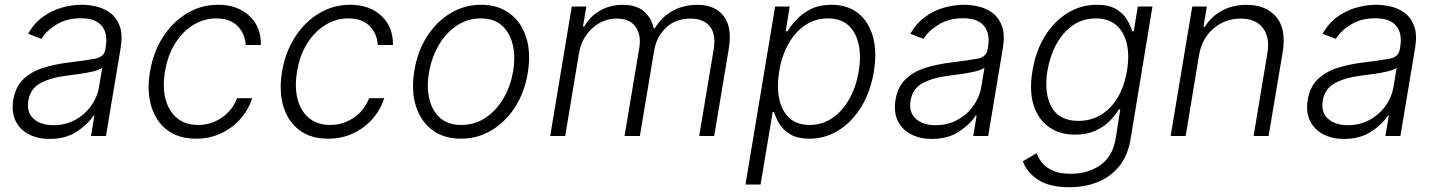

<svg xmlns="http://www.w3.org/2000/svg" viewBox="-20 -573 6051 809"><path d="M188.9 12.4Q139.6 12.4 101.9 -6.9Q64.3 -26.3 46 -63Q27.7 -99.8 35.9 -152.3Q45.1 -206.3 77.2 -238.1Q109.4 -269.9 159.4 -286.2Q209.5 -302.6 272.4 -310Q342 -318.5 380.1 -325.6Q418.3 -332.7 423.7 -363.3L425.8 -376.1Q435 -431.8 408.7 -464Q382.5 -496.1 320.7 -496.1Q261.7 -496.1 218.6 -470Q175.4 -443.9 154.5 -409.1L98.4 -430.8Q123.9 -475.5 161.2 -502.3Q198.5 -529.1 241.1 -541Q283.7 -552.9 325.3 -552.9Q356.5 -552.9 389 -544.7Q421.5 -536.6 447.3 -516.5Q473 -496.4 485.3 -460.9Q497.5 -425.4 488.3 -370.4L426.5 0H363.3L377.8 -86.3H373.9Q351.2 -50.1 304.2 -18.8Q257.1 12.4 188.9 12.4ZM204.9 -45.5Q255.3 -45.5 296.3 -67.6Q337.4 -89.8 364 -127.1Q390.6 -164.4 397.7 -209.2L410.9 -288Q400.2 -279.1 373.6 -272.5Q346.9 -266 316.6 -261.7Q286.2 -257.5 263.8 -254.6Q193.2 -246.1 150.4 -222.7Q107.6 -199.2 99.4 -149.5Q91.3 -100.1 121.3 -72.8Q151.3 -45.5 204.9 -45.5Z M806.1 11.4Q732.2 11.4 684.3 -25.2Q636.4 -61.8 617.4 -125.5Q598.4 -189.3 611.9 -270.2Q625.4 -352.6 666.2 -416.4Q707 -480.1 767.2 -516.5Q827.4 -552.9 898.8 -552.9Q980.8 -552.9 1030.7 -506.2Q1080.6 -459.5 1079.2 -383.5H1015.3Q1012.8 -430.8 981.2 -463.1Q949.6 -495.4 891.3 -495.4Q838.4 -495.4 793.3 -467.2Q748.2 -438.9 717.2 -388.7Q686.1 -338.4 675.4 -272.4Q664.1 -206 677.6 -155Q691.1 -104 726 -75.3Q761 -46.5 814.6 -46.5Q869.3 -46.5 914.1 -76.9Q958.8 -107.2 978.7 -159.1H1042.6Q1026.6 -109.7 992.4 -71.2Q958.1 -32.7 910.5 -10.7Q862.9 11.4 806.1 11.4Z M1362.6 11.4Q1288.7 11.4 1240.8 -25.2Q1192.8 -61.8 1173.8 -125.5Q1154.8 -189.3 1168.3 -270.2Q1181.8 -352.6 1222.7 -416.4Q1263.5 -480.1 1323.7 -516.5Q1383.9 -552.9 1455.3 -552.9Q1537.3 -552.9 1587.2 -506.2Q1637.1 -459.5 1635.7 -383.5H1571.7Q1569.2 -430.8 1537.6 -463.1Q1506 -495.4 1447.8 -495.4Q1394.9 -495.4 1349.8 -467.2Q1304.7 -438.9 1273.6 -388.7Q1242.5 -338.4 1231.9 -272.4Q1220.5 -206 1234 -155Q1247.5 -104 1282.5 -75.3Q1317.5 -46.5 1371.1 -46.5Q1425.8 -46.5 1470.5 -76.9Q1515.3 -107.2 1535.2 -159.1H1599.1Q1583.1 -109.7 1548.8 -71.2Q1514.6 -32.7 1467 -10.7Q1419.4 11.4 1362.6 11.4Z M1922.2 11.4Q1850.5 11.4 1801.7 -25Q1752.8 -61.4 1732.4 -126.1Q1712 -190.7 1725.9 -275.2Q1739.3 -357.6 1779.7 -420.1Q1820 -482.6 1878.9 -517.8Q1937.9 -552.9 2007.1 -552.9Q2079.2 -552.9 2128 -516.3Q2176.8 -479.8 2197.3 -415.1Q2217.7 -350.5 2203.8 -265.6Q2190.3 -183.9 2150 -121.4Q2109.7 -58.9 2050.8 -23.8Q1991.8 11.4 1922.2 11.4ZM1923.3 -46.5Q1981.2 -46.5 2027 -77.6Q2072.8 -108.7 2102.6 -160.7Q2132.5 -212.7 2142.4 -275.2Q2152.3 -335.2 2140.4 -385.1Q2128.6 -435 2095.2 -465.2Q2061.8 -495.4 2006.4 -495.4Q1948.9 -495.4 1903.1 -464Q1857.2 -432.5 1827.4 -380.3Q1797.6 -328.1 1787.3 -265.6Q1777.3 -206 1789.1 -156.1Q1800.8 -106.2 1834.3 -76.3Q1867.9 -46.5 1923.3 -46.5Z M2298.3 0 2389.2 -545.5H2450.6L2436.4 -461.6H2442.1Q2465.9 -503.9 2508.2 -528.2Q2550.4 -552.6 2604 -552.6Q2660.2 -552.6 2692.1 -526.3Q2724.1 -500 2734.7 -453.5H2739.3Q2764.9 -498.9 2811.4 -525.7Q2858 -552.6 2917.6 -552.6Q2993.3 -552.6 3029.7 -504.6Q3066.1 -456.7 3050.4 -365.4L2989.3 0H2926.1L2987.2 -365.4Q2997.5 -430 2970.5 -462.4Q2943.5 -494.7 2889.6 -494.7Q2827.1 -494.7 2786.4 -456.5Q2745.7 -418.3 2736.2 -359L2676.1 0H2611.5L2673.7 -371.1Q2682.5 -426.5 2657.8 -460.6Q2633.2 -494.7 2577.1 -494.7Q2539.4 -494.7 2506 -476Q2472.7 -457.4 2449.8 -424.7Q2426.8 -392 2419.7 -349.4L2361.5 0Z M3121.1 204.5 3246.1 -545.5H3307.5L3290.5 -441.4H3298.3Q3313.2 -465.9 3337.4 -491.7Q3361.5 -517.4 3397.4 -535.2Q3433.2 -552.9 3483.3 -552.9Q3550.8 -552.9 3595.5 -517.6Q3640.3 -482.2 3658 -419Q3675.8 -355.8 3661.9 -271.3Q3648.1 -186.8 3609.2 -123.2Q3570.3 -59.7 3513.8 -24.1Q3457.4 11.4 3390.6 11.4Q3341.3 11.4 3310.9 -6.4Q3280.5 -24.1 3264.6 -50.2Q3248.6 -76.3 3241.5 -101.2H3235.8L3184.7 204.5ZM3263.1 -272.4Q3252.5 -206.7 3263.5 -155.5Q3274.5 -104.4 3306.6 -75.5Q3338.8 -46.5 3391.3 -46.5Q3445.7 -46.5 3488.5 -76.5Q3531.2 -106.5 3559.5 -157.7Q3587.7 -208.8 3598.4 -272.4Q3608.7 -335.2 3598 -385.7Q3587.4 -436.1 3555.2 -465.7Q3523.1 -495.4 3468 -495.4Q3414.8 -495.4 3372.5 -466.8Q3330.3 -438.2 3302 -388Q3273.8 -337.7 3263.1 -272.4Z M3906.2 12.4Q3856.9 12.4 3819.2 -6.9Q3781.6 -26.3 3763.3 -63Q3745 -99.8 3753.2 -152.3Q3762.4 -206.3 3794.6 -238.1Q3826.7 -269.9 3876.8 -286.2Q3926.8 -302.6 3989.7 -310Q4059.3 -318.5 4097.5 -325.6Q4135.7 -332.7 4141 -363.3L4143.1 -376.1Q4152.3 -431.8 4126.1 -464Q4099.8 -496.1 4038 -496.1Q3979 -496.1 3935.9 -470Q3892.8 -443.9 3871.8 -409.1L3815.7 -430.8Q3841.3 -475.5 3878.6 -502.3Q3915.8 -529.1 3958.5 -541Q4001.1 -552.9 4042.6 -552.9Q4073.9 -552.9 4106.4 -544.7Q4138.8 -536.6 4164.6 -516.5Q4190.3 -496.4 4202.6 -460.9Q4214.8 -425.4 4205.6 -370.4L4143.8 0H4080.6L4095.2 -86.3H4091.3Q4068.5 -50.1 4021.5 -18.8Q3974.4 12.4 3906.2 12.4ZM3922.2 -45.5Q3972.7 -45.5 4013.7 -67.6Q4054.7 -89.8 4081.3 -127.1Q4108 -164.4 4115.1 -209.2L4128.2 -288Q4117.5 -279.1 4090.9 -272.5Q4064.3 -266 4033.9 -261.7Q4003.6 -257.5 3981.2 -254.6Q3910.5 -246.1 3867.7 -222.7Q3824.9 -199.2 3816.8 -149.5Q3808.6 -100.1 3838.6 -72.8Q3868.6 -45.5 3922.2 -45.5Z M4485.8 215.9Q4402 215.9 4354.2 184.5Q4306.5 153.1 4289.8 106.5L4347.3 72.8Q4355.5 93.4 4371.4 113.3Q4387.4 133.2 4416.4 146.1Q4445.3 159.1 4492.5 159.1Q4564.6 159.1 4616.5 122.7Q4668.3 86.3 4681.1 10.3L4700.3 -112.6H4694.6Q4680 -87.7 4655.5 -63Q4631 -38.4 4595 -22Q4558.9 -5.7 4509.9 -5.7Q4444.6 -5.7 4399.3 -38Q4354 -70.3 4335 -130.5Q4316.1 -190.7 4330.3 -274.1Q4343.8 -357.2 4382.3 -419.9Q4420.8 -482.6 4477.5 -517.8Q4534.1 -552.9 4601.6 -552.9Q4651.6 -552.9 4681.8 -535.2Q4712 -517.4 4727.8 -491.7Q4743.6 -465.9 4750.7 -441.4H4757.1L4774.1 -545.5H4835.9L4743.6 14.2Q4731.9 83.5 4695.3 128.2Q4658.7 172.9 4604.6 194.4Q4550.4 215.9 4485.8 215.9ZM4524.1 -63.6Q4602.6 -63.6 4657.5 -120Q4712.4 -176.5 4728.7 -275.2Q4739.3 -339.1 4727.8 -388.8Q4716.3 -438.6 4683.4 -467Q4650.6 -495.4 4597.3 -495.4Q4542.3 -495.4 4500.2 -465.9Q4458.1 -436.4 4430.9 -386.5Q4403.8 -336.6 4393.5 -275.2Q4378.2 -181.5 4410.5 -122.5Q4442.8 -63.6 4524.1 -63.6Z M5032.3 -340.9 4975.9 0H4912.6L5003.6 -545.5H5065L5050.8 -459.9H5056.5Q5082 -501.8 5127.3 -527.2Q5172.6 -552.6 5232.6 -552.6Q5314.6 -552.6 5357.6 -501.4Q5400.6 -450.3 5384.6 -353.3L5325.3 0H5262.1L5320.3 -349.4Q5331.3 -416.2 5301.1 -455.4Q5271 -494.7 5207.4 -494.7Q5143.1 -494.7 5093.9 -453.5Q5044.7 -412.3 5032.3 -340.9Z M5643.1 12.4Q5593.8 12.4 5556.1 -6.9Q5518.5 -26.3 5500.2 -63Q5481.9 -99.8 5490.1 -152.3Q5499.3 -206.3 5531.4 -238.1Q5563.6 -269.9 5613.6 -286.2Q5663.7 -302.6 5726.6 -310Q5796.2 -318.5 5834.3 -325.6Q5872.5 -332.7 5877.8 -363.3L5880 -376.1Q5889.2 -431.8 5862.9 -464Q5836.6 -496.1 5774.9 -496.1Q5715.9 -496.1 5672.8 -470Q5629.6 -443.9 5608.7 -409.1L5552.6 -430.8Q5578.1 -475.5 5615.4 -502.3Q5652.7 -529.1 5695.3 -541Q5737.9 -552.9 5779.5 -552.9Q5810.7 -552.9 5843.2 -544.7Q5875.7 -536.6 5901.5 -516.5Q5927.2 -496.4 5939.5 -460.9Q5951.7 -425.4 5942.5 -370.4L5880.7 0H5817.5L5832 -86.3H5828.1Q5805.4 -50.1 5758.3 -18.8Q5711.3 12.4 5643.1 12.4ZM5659.1 -45.5Q5709.5 -45.5 5750.5 -67.6Q5791.5 -89.8 5818.2 -127.1Q5844.8 -164.4 5851.9 -209.2L5865.1 -288Q5854.4 -279.1 5827.8 -272.5Q5801.1 -266 5770.8 -261.7Q5740.4 -257.5 5718 -254.6Q5647.4 -246.1 5604.6 -222.7Q5561.8 -199.2 5553.6 -149.5Q5545.5 -100.1 5575.5 -72.8Q5605.5 -45.5 5659.1 -45.5Z"/></svg>

Font: Inter Light  BETA
Style: Italic
Weight: 300
Italic angle: 9.39999°
Designer: Rasmus Andersson
Foundry: rsms
Version: Version 3.011;git-f93a4a705